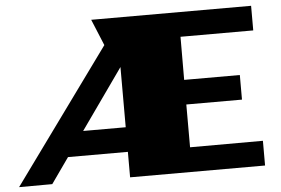

<svg xmlns="http://www.w3.org/2000/svg" viewBox="-51 -797 1273 869"><g transform="rotate(-5 585.5 -363.0)"><path d="M441.9 -606.4 392.6 -725.6H1119.1V-613.8H788.6L788.1 -418H1041V-306.2H788.1V-111.8L1119.1 -112.3V0H505.9V-115.7H233.9L152.3 0L1.5 0.5ZM505.9 -227.5V-501L312.5 -227.5Z"/></g></svg>

Font: Poller One
Style: Regular
Weight: 400
Designer: Yvonne Schttler
Foundry: Yvonne Schttler
Version: Version 1.002